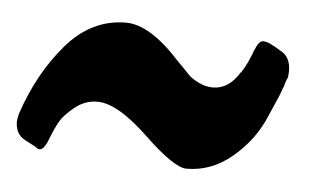

<svg xmlns="http://www.w3.org/2000/svg" viewBox="-46 -499 477 293"><g transform="rotate(5 192.5 -353.0)"><path d="M35 -272Q29 -256 22 -256Q19 -256 16 -259L-1 -268Q-16 -276 -16 -295Q-16 -299 -14 -307Q7 -370 45.5 -415Q84 -460 137 -460Q174 -460 221 -408Q234 -395 239 -389.5Q244 -384 255 -378.5Q266 -373 277 -373Q302 -373 318 -400V-399Q328 -414 336 -437V-436Q341 -450 348 -450Q351 -450 357 -448Q369 -442 375 -438Q391 -430 391 -408Q391 -403 390 -399L391 -400L390 -397V-398Q386 -389 385 -382V-384Q380 -369 376 -361L366 -338Q351 -301 319 -273.5Q287 -246 248 -246Q229 -246 183 -290Q135 -336 104 -336Q85 -336 69.5 -323.5Q54 -311 48 -300.5Q42 -290 35 -272Z"/></g></svg>

Font: Bangerz Fix
Style: Regular
Weight: 400
Designer: vernon adams
Foundry: Vernon Adams
Version: Version 2.10;December 28, 2023;FontCreator 13.0.0.2683 64-bi